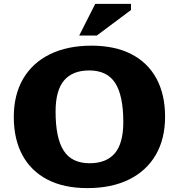

<svg xmlns="http://www.w3.org/2000/svg" viewBox="-20 -955 920 988"><path d="M451 -720Q571.5 -720 656.2 -676.2Q741 -632.5 785.2 -550.5Q829.5 -468.5 829.5 -354.5Q829.5 -240 781.2 -157.5Q733 -75 643.2 -31Q553.5 13 429.5 13Q308.5 13 224 -31Q139.5 -75 95.2 -157Q51 -239 51 -353Q51 -467.5 99.2 -549.8Q147.5 -632 237.2 -676Q327 -720 451 -720ZM441.5 -115Q527 -115 570.8 -166.2Q614.5 -217.5 614.5 -327Q614.5 -462.5 573 -527.5Q531.5 -592.5 439 -592.5Q353.5 -592.5 309.8 -541.2Q266 -490 266 -380.5Q266 -245 307.5 -180Q349 -115 441.5 -115ZM387.5 -772 470 -935H654V-903.5L478 -772Z"/></svg>

Font: Newsreader 6pt
Style: Bold
Weight: 700
Designer: Hugues Gentile
Foundry: Production Type
Version: Version 1.003; ttfautohint (v1.8.3)